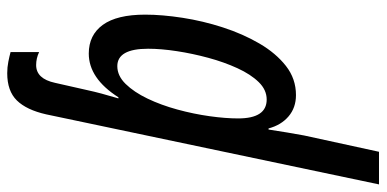

<svg xmlns="http://www.w3.org/2000/svg" viewBox="-332 -526 1043 518"><g transform="rotate(-90 189.0 -267.5)"><path d="M139 -664Q151 -717 176.5 -743Q202 -769 250 -769Q266 -769 281 -766Q296 -763 307 -760V-683Q290 -691 272 -691Q235 -691 224 -640L205 -556Q200 -533 195 -514.5Q190 -496 182 -469H185Q236 -549 303 -549Q353 -549 380.5 -511Q408 -473 408 -397Q408 -351 399.5 -296Q391 -241 373.5 -187Q356 -133 330 -88.5Q304 -44 269.5 -17Q235 10 191 10Q157 10 133.5 -10Q110 -30 101 -64H98Q90 -11 82 32L38 234H-50ZM179 -69Q205 -69 226 -90.5Q247 -112 263.5 -148Q280 -184 291.5 -226.5Q303 -269 309.5 -311.5Q316 -354 316 -389Q316 -472 269 -472Q243 -472 221 -449.5Q199 -427 181.5 -390.5Q164 -354 152 -310Q140 -266 134 -223Q128 -180 128 -146Q128 -69 179 -69Z"/></g></svg>

Font: Noto Sans ExtraCondensed Medium
Style: Italic
Weight: 500
Width: 2
Italic angle: -12°
Designer: Monotype Design Team
Foundry: Monotype Imaging Inc.
Version: Version 2.013; ttfautohint (v1.8.4.7-5d5b)